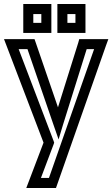

<svg xmlns="http://www.w3.org/2000/svg" viewBox="-87 -704 560 957"><path d="M418 -509H327H308L303 -491L202 -169L91 -492L85 -509H68H-31H-67L-54 -475L130 7L57 199L44 233H81H175H192L198 216L441 -476L453 -509H418ZM382 -459 157 183H117L180 16L183 7L180 -2L6 -459H50L180 -81L205 -9L227 -82L345 -459H382ZM169 -565V-659V-684H144H54H29V-659V-565V-540H54H144H169V-565ZM119 -590H79V-634H119V-590ZM339 -565V-659V-684H314H224H199V-659V-565V-540H224H314H339V-565ZM289 -590H249V-634H289V-590Z"/></svg>

Font: Gamestation DisplayOutline
Style: Regular
Weight: 400
Designer: Jonas Hecksher
Foundry: Jonas Hecksher, Playtypeª, e-types AS
Version: Version 1.003